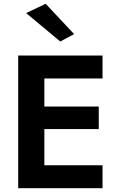

<svg xmlns="http://www.w3.org/2000/svg" viewBox="-20 -993 626 1013"><path d="M118 -924 221 -973 371 -813 298 -774ZM76 -700H521V-579H214V-431H501V-312H214V-121H521V0H76Z"/></svg>

Font: Von Semi
Style: Regular
Weight: 600
Version: Version 4.000; ttfautohint (v1.8.4.7-5d5b)